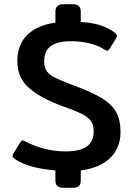

<svg xmlns="http://www.w3.org/2000/svg" viewBox="-20 -795 629 908"><path d="M242 57V11Q113 0 52 -42Q39 -51 39 -58Q39 -62 44 -70L76 -122Q82 -131 87 -131Q92 -131 100 -126Q141 -104 190.5 -91.5Q240 -79 289 -79Q360 -79 391.5 -103Q423 -127 423 -174Q423 -206 408 -225Q393 -244 365 -257.5Q337 -271 273 -294Q178 -328 120 -376.5Q62 -425 62 -505Q62 -584 109 -630Q156 -676 242 -688V-738Q242 -757 251 -766Q260 -775 280 -775H324Q344 -775 353 -766Q362 -757 362 -738V-691Q415 -688 453 -676Q491 -664 521 -642Q533 -633 533 -626Q533 -619 529 -614L498 -564Q492 -555 487 -555Q483 -555 475 -560Q447 -579 405.5 -589.5Q364 -600 315 -600Q252 -600 220.5 -577.5Q189 -555 189 -504Q189 -475 202 -457.5Q215 -440 238 -428.5Q261 -417 308 -399L350 -383Q427 -353 468.5 -326.5Q510 -300 530 -263.5Q550 -227 550 -170Q550 -97 502 -49Q454 -1 362 11V57Q362 76 353.5 84.5Q345 93 324 93H280Q260 93 251 84.5Q242 76 242 57Z"/></svg>

Font: Mitr
Style: Regular
Weight: 400
Designer: Thanarat Vachiruckul
Foundry: Cadson Demak
Version: Version 1.002